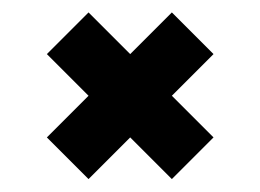

<svg xmlns="http://www.w3.org/2000/svg" viewBox="-20 -387 415 306"><path d="M187.5 -168 121.1 -101.6 54.7 -168 121.1 -234.4 54.7 -300.8 121.1 -367.2 187.5 -300.8 253.9 -367.2 320.3 -300.8 253.9 -234.4 320.3 -168 253.9 -101.6Z"/></svg>

Font: Lambda
Style: Regular
Weight: 400
Designer: GGBotNet
Version: 0.22